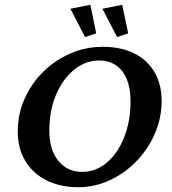

<svg xmlns="http://www.w3.org/2000/svg" viewBox="-20 -779 722 808"><path d="M309.6 8.8Q232.4 8.8 174.8 -20.5Q117.2 -49.8 85.9 -102.5Q54.7 -155.3 54.7 -225.6Q54.7 -297.9 83 -362.3Q111.3 -426.8 161.1 -476.1Q210.9 -525.4 275.4 -553.7Q339.8 -582 413.1 -582Q489.3 -582 544.9 -554.2Q600.6 -526.4 630.4 -475.1Q660.2 -423.8 660.2 -354.5Q660.2 -282.2 631.8 -216.8Q603.5 -151.4 554.2 -100.6Q504.9 -49.8 441.9 -20.5Q378.9 8.8 309.6 8.8ZM326.2 -55.7Q383.8 -55.7 429.7 -94.7Q475.6 -133.8 502.4 -201.2Q529.3 -268.6 529.3 -351.6Q529.3 -433.6 494.6 -479Q460 -524.4 396.5 -524.4Q338.9 -524.4 291 -484.9Q243.2 -445.3 215.3 -378.9Q187.5 -312.5 187.5 -229.5Q187.5 -149.4 225.1 -102.5Q262.7 -55.7 326.2 -55.7ZM472.7 -623 411.1 -742.2 494.1 -758.8 519.5 -638.7ZM337.9 -623 276.4 -742.2 360.4 -758.8 384.8 -638.7Z"/></svg>

Font: Crimson Pro SemiBold
Style: Italic
Weight: 600
Italic angle: -12°
Designer: Jacques Le Bailly
Foundry: Baron von Fonthausen
Version: Version 1.003